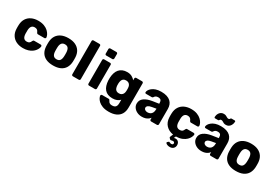

<svg xmlns="http://www.w3.org/2000/svg" viewBox="56 -1907 4710 3295"><g transform="rotate(30 2411.0 -259.0)"><path d="M298 10Q224 10 167 -17Q110 -44 76.5 -95.5Q43 -147 40 -219Q39 -235 39 -259.5Q39 -284 40 -300Q43 -373 76 -424.5Q109 -476 166.5 -503Q224 -530 298 -530Q367 -530 416.5 -510.5Q466 -491 496.5 -462Q527 -433 542.5 -402.5Q558 -372 559 -349Q560 -339 552 -331.5Q544 -324 534 -324H407Q396 -324 390 -329Q384 -334 379 -344Q367 -375 348.5 -388Q330 -401 301 -401Q261 -401 239.5 -375Q218 -349 216 -295Q215 -255 216 -224Q219 -169 240 -144Q261 -119 301 -119Q332 -119 350 -132.5Q368 -146 379 -176Q384 -186 390 -191Q396 -196 407 -196H534Q544 -196 552 -189Q560 -182 559 -171Q558 -155 549 -132Q540 -109 521 -84Q502 -59 471.5 -38Q441 -17 398 -3.5Q355 10 298 10Z M895 10Q811 10 753.5 -17Q696 -44 665.5 -94.5Q635 -145 631 -215Q630 -235 630 -260.5Q630 -286 631 -305Q635 -376 667 -426Q699 -476 756.5 -503Q814 -530 895 -530Q977 -530 1034.5 -503Q1092 -476 1124 -426Q1156 -376 1160 -305Q1161 -286 1161 -260.5Q1161 -235 1160 -215Q1156 -145 1125.5 -94.5Q1095 -44 1037.5 -17Q980 10 895 10ZM895 -112Q940 -112 960.5 -139Q981 -166 984 -220Q985 -235 985 -260Q985 -285 984 -300Q981 -353 960.5 -380.5Q940 -408 895 -408Q852 -408 830.5 -380.5Q809 -353 807 -300Q806 -285 806 -260Q806 -235 807 -220Q809 -166 830.5 -139Q852 -112 895 -112Z M1285 0Q1274 0 1267 -7.5Q1260 -15 1260 -25V-685Q1260 -696 1267 -703Q1274 -710 1285 -710H1403Q1414 -710 1421 -703Q1428 -696 1428 -685V-25Q1428 -15 1421 -7.5Q1414 0 1403 0Z M1605 0Q1594 0 1587 -7.5Q1580 -15 1580 -25V-495Q1580 -506 1587 -513Q1594 -520 1605 -520H1723Q1734 -520 1741 -513Q1748 -506 1748 -495V-25Q1748 -15 1741 -7.5Q1734 0 1723 0ZM1604 -595Q1593 -595 1586 -602Q1579 -609 1579 -620V-710Q1579 -720 1586 -727.5Q1593 -735 1604 -735H1724Q1734 -735 1741.5 -727.5Q1749 -720 1749 -710V-620Q1749 -609 1741.5 -602Q1734 -595 1724 -595Z M2121 220Q2044 220 1993.5 200Q1943 180 1913.5 152Q1884 124 1871 96.5Q1858 69 1857 53Q1856 42 1864 34.5Q1872 27 1883 27H2010Q2020 27 2026 32Q2032 37 2036 48Q2042 59 2050 70.5Q2058 82 2073.5 90Q2089 98 2116 98Q2146 98 2166 88.5Q2186 79 2196 57.5Q2206 36 2206 0V-67Q2183 -42 2147 -26.5Q2111 -11 2060 -11Q2009 -11 1970 -26Q1931 -41 1905 -71Q1879 -101 1864.5 -144Q1850 -187 1847 -243Q1846 -269 1847 -296Q1850 -349 1864 -392.5Q1878 -436 1904.5 -466.5Q1931 -497 1970 -513.5Q2009 -530 2060 -530Q2114 -530 2152.5 -509.5Q2191 -489 2216 -458V-495Q2216 -505 2223 -512.5Q2230 -520 2241 -520H2356Q2367 -520 2374.5 -512.5Q2382 -505 2382 -495V-14Q2382 62 2351.5 114Q2321 166 2262.5 193Q2204 220 2121 220ZM2114 -141Q2146 -141 2166 -155Q2186 -169 2195.5 -191Q2205 -213 2206 -238Q2207 -249 2207 -269Q2207 -289 2206 -299Q2205 -325 2195.5 -347Q2186 -369 2166 -382.5Q2146 -396 2114 -396Q2081 -396 2061.5 -382Q2042 -368 2033.5 -344Q2025 -320 2023 -291Q2022 -269 2023 -246Q2025 -217 2033.5 -193Q2042 -169 2061.5 -155Q2081 -141 2114 -141Z M2656 10Q2602 10 2559.5 -10.5Q2517 -31 2492 -66Q2467 -101 2467 -145Q2467 -216 2525 -257.5Q2583 -299 2679 -314L2804 -333V-347Q2804 -383 2789 -402Q2774 -421 2734 -421Q2706 -421 2688.5 -410Q2671 -399 2661 -380Q2652 -367 2636 -367H2524Q2513 -367 2507 -373.5Q2501 -380 2502 -389Q2502 -407 2515.5 -430.5Q2529 -454 2557 -477Q2585 -500 2629 -515Q2673 -530 2736 -530Q2800 -530 2846 -515Q2892 -500 2921 -473Q2950 -446 2963.5 -409.5Q2977 -373 2977 -329V-25Q2977 -15 2969.5 -7.5Q2962 0 2952 0H2836Q2825 0 2818 -7.5Q2811 -15 2811 -25V-60Q2798 -41 2776 -25Q2754 -9 2724.5 0.5Q2695 10 2656 10ZM2703 -104Q2732 -104 2755.5 -116.5Q2779 -129 2792.5 -155.5Q2806 -182 2806 -222V-236L2721 -221Q2674 -213 2652.5 -196.5Q2631 -180 2631 -158Q2631 -141 2641 -129Q2651 -117 2667.5 -110.5Q2684 -104 2703 -104Z M3329 220Q3302 220 3280 211Q3258 202 3249 190Q3240 178 3250 169L3268 153Q3277 145 3283.5 147.5Q3290 150 3300 155.5Q3310 161 3329 161Q3344 161 3353 152.5Q3362 144 3362 131Q3362 119 3353 110.5Q3344 102 3329 102Q3317 102 3307 105.5Q3297 109 3288.5 109.5Q3280 110 3272 104L3253 84Q3247 78 3247.5 71Q3248 64 3254 52L3274 6Q3185 -8 3130 -66Q3075 -124 3071 -219Q3070 -235 3070 -259.5Q3070 -284 3071 -300Q3074 -373 3107 -424.5Q3140 -476 3197.5 -503Q3255 -530 3329 -530Q3398 -530 3447.5 -510.5Q3497 -491 3527.5 -462Q3558 -433 3573.5 -402.5Q3589 -372 3590 -349Q3591 -339 3583 -331.5Q3575 -324 3565 -324H3438Q3427 -324 3421 -329Q3415 -334 3410 -344Q3398 -375 3379.5 -388Q3361 -401 3332 -401Q3292 -401 3270.5 -375Q3249 -349 3247 -295Q3246 -255 3247 -224Q3250 -169 3271 -144Q3292 -119 3332 -119Q3363 -119 3381 -132.5Q3399 -146 3410 -176Q3415 -186 3421 -191Q3427 -196 3438 -196H3565Q3575 -196 3583 -189Q3591 -182 3590 -171Q3589 -151 3574.5 -120.5Q3560 -90 3530.5 -61Q3501 -32 3452.5 -11.5Q3404 9 3333 10L3314 50Q3320 47 3330.5 45.5Q3341 44 3347 44Q3383 44 3404.5 68Q3426 92 3426 131Q3426 169 3400 194.5Q3374 220 3329 220Z M3836 10Q3782 10 3739.5 -10.5Q3697 -31 3672 -66Q3647 -101 3647 -145Q3647 -216 3705 -257.5Q3763 -299 3859 -314L3984 -333V-347Q3984 -383 3969 -402Q3954 -421 3914 -421Q3886 -421 3868.5 -410Q3851 -399 3841 -380Q3832 -367 3816 -367H3704Q3693 -367 3687 -373.5Q3681 -380 3682 -389Q3682 -407 3695.5 -430.5Q3709 -454 3737 -477Q3765 -500 3809 -515Q3853 -530 3916 -530Q3980 -530 4026 -515Q4072 -500 4101 -473Q4130 -446 4143.5 -409.5Q4157 -373 4157 -329V-25Q4157 -15 4149.5 -7.5Q4142 0 4132 0H4016Q4005 0 3998 -7.5Q3991 -15 3991 -25V-60Q3978 -41 3956 -25Q3934 -9 3904.5 0.5Q3875 10 3836 10ZM3883 -104Q3912 -104 3935.5 -116.5Q3959 -129 3972.5 -155.5Q3986 -182 3986 -222V-236L3901 -221Q3854 -213 3832.5 -196.5Q3811 -180 3811 -158Q3811 -141 3821 -129Q3831 -117 3847.5 -110.5Q3864 -104 3883 -104ZM3974 -590Q3946 -590 3929 -599Q3912 -608 3898 -616.5Q3884 -625 3866 -625Q3853 -625 3846.5 -618Q3840 -611 3835 -603Q3830 -595 3819 -595H3759Q3752 -595 3747 -600.5Q3742 -606 3742 -612Q3742 -628 3747.5 -649.5Q3753 -671 3766 -691Q3779 -711 3800.5 -724.5Q3822 -738 3853 -738Q3881 -738 3898.5 -729Q3916 -720 3930 -711.5Q3944 -703 3961 -703Q3975 -703 3980.5 -710.5Q3986 -718 3991.5 -725.5Q3997 -733 4008 -733H4068Q4076 -733 4081 -728Q4086 -723 4086 -715Q4086 -699 4080 -678Q4074 -657 4061 -636.5Q4048 -616 4026.5 -603Q4005 -590 3974 -590Z M4516 10Q4432 10 4374.5 -17Q4317 -44 4286.5 -94.5Q4256 -145 4252 -215Q4251 -235 4251 -260.5Q4251 -286 4252 -305Q4256 -376 4288 -426Q4320 -476 4377.5 -503Q4435 -530 4516 -530Q4598 -530 4655.5 -503Q4713 -476 4745 -426Q4777 -376 4781 -305Q4782 -286 4782 -260.5Q4782 -235 4781 -215Q4777 -145 4746.5 -94.5Q4716 -44 4658.5 -17Q4601 10 4516 10ZM4516 -112Q4561 -112 4581.5 -139Q4602 -166 4605 -220Q4606 -235 4606 -260Q4606 -285 4605 -300Q4602 -353 4581.5 -380.5Q4561 -408 4516 -408Q4473 -408 4451.5 -380.5Q4430 -353 4428 -300Q4427 -285 4427 -260Q4427 -235 4428 -220Q4430 -166 4451.5 -139Q4473 -112 4516 -112Z"/></g></svg>

Font: DVN-Rubik
Style: Bold
Weight: 700
Designer: Hubert and Fischer
Foundry: Hubert & Fischer
Version: Version 2.102